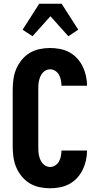

<svg xmlns="http://www.w3.org/2000/svg" viewBox="-20 -1000 540 1028"><path d="M248 8Q219 8 191 2Q163 -4 139 -18.5Q115 -33 96.5 -55.5Q78 -78 67 -104Q56 -130 52 -158.5Q48 -187 48 -215V-520Q48 -548 52 -576.5Q56 -605 67 -631Q78 -657 96.5 -679.5Q115 -702 139 -716.5Q163 -731 191 -737Q219 -743 248 -743Q274 -743 300.5 -738Q327 -733 350.5 -720.5Q374 -708 392.5 -688Q411 -668 422.5 -644.5Q434 -621 440 -594.5Q446 -568 446 -541H309Q309 -556 306 -571Q303 -586 296 -599Q289 -612 276 -620.5Q263 -629 248 -629Q236 -629 225.5 -623.5Q215 -618 207.5 -609Q200 -600 195.5 -589Q191 -578 188.5 -566.5Q186 -555 185.5 -543.5Q185 -532 185 -520V-215Q185 -203 185.5 -191.5Q186 -180 188.5 -168.5Q191 -157 195.5 -146Q200 -135 207.5 -126Q215 -117 225.5 -111.5Q236 -106 248 -106Q263 -106 276 -114.5Q289 -123 296 -136Q303 -149 306 -164Q309 -179 309 -194H446Q446 -167 440 -140.5Q434 -114 422.5 -90.5Q411 -67 392.5 -47Q374 -27 350.5 -14.5Q327 -2 300.5 3Q274 8 248 8ZM154 -806 101 -841 190 -980H310L399 -841L346 -806L250 -913Z"/></svg>

Font: Iosevka Curly Heavy
Style: Regular
Weight: 900
Monospace: yes
Designer: Belleve Invis
Foundry: Belleve Invis
Version: Version 22.1.2; ttfautohint (v1.8.4)